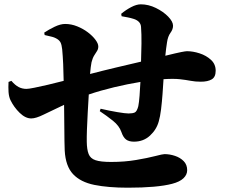

<svg xmlns="http://www.w3.org/2000/svg" viewBox="-20 -831 1040 888"><path d="M542.5 -755.9 540.5 -767.1Q562 -785.2 586.7 -798.1Q611.3 -811 631.3 -811Q666.5 -811 700.9 -794.2Q735.4 -777.3 757.8 -754.2Q780.3 -731 780.3 -711.9Q780.3 -695.3 768.3 -679Q756.3 -662.6 752.4 -634.8Q750 -621.6 748.3 -606Q746.6 -590.3 744.6 -573.2Q798.3 -586.4 818.4 -590.3Q838.4 -594.2 844.7 -594.2Q872.6 -594.2 903.3 -584.2Q934.1 -574.2 955.8 -554.2Q977.5 -534.2 977.5 -503.9Q977.5 -474.6 959.2 -463.9Q940.9 -453.1 908.7 -453.1Q882.8 -453.1 861.6 -457.3Q840.3 -461.4 812 -464.6Q783.7 -467.8 736.3 -464.8Q734.4 -433.1 731.7 -396Q729 -358.9 724.9 -325.2Q720.7 -291.5 714.4 -270Q704.1 -231.9 673.8 -203.9Q643.6 -175.8 599.6 -175.8Q576.2 -175.8 563 -185.8Q549.8 -195.8 541.5 -220.2Q531.7 -249 502.4 -272.5Q473.1 -295.9 441.4 -316.9L445.3 -328.1Q485.4 -318.8 522.5 -312.5Q559.6 -306.2 574.7 -306.2Q593.3 -306.2 603.3 -310.8Q613.3 -315.4 619.6 -339.8Q623 -356 625.5 -388.7Q627.9 -421.4 629.4 -452.1Q570.3 -442.4 507.8 -427.5Q445.3 -412.6 390.6 -394Q388.2 -352.1 385.7 -309.6Q383.3 -267.1 382.1 -231.7Q380.9 -196.3 381.3 -175.8Q381.8 -139.2 389.9 -118.7Q397.9 -98.1 421.6 -90.1Q445.3 -82 493.7 -82Q556.6 -82 609.6 -91.1Q662.6 -100.1 697.5 -109.1Q732.4 -118.2 740.7 -118.2Q765.1 -118.2 789.3 -110.1Q813.5 -102.1 829.6 -85.7Q845.7 -69.3 845.7 -43.9Q845.7 -22.9 828.6 -6.6Q811.5 9.8 776.4 19Q707.5 37.1 571.3 37.1Q480.5 37.1 416.5 24.2Q352.5 11.2 317.9 -25.6Q283.2 -62.5 279.3 -134.8Q277.8 -175.3 277.6 -230Q277.3 -284.7 276.4 -346.2Q217.8 -318.8 181.9 -301Q146 -283.2 124.5 -283.2Q97.7 -283.2 71 -309.1Q44.4 -335 28.3 -368.2Q21 -383.8 19.5 -405.5Q18.1 -427.2 19.5 -452.1L32.7 -457Q50.3 -436.5 66.7 -428.2Q83 -419.9 102.5 -419.9Q112.3 -419.9 139.2 -425.3Q166 -430.7 201.7 -439Q237.3 -447.3 274.4 -457Q273.9 -496.6 272.2 -534.4Q270.5 -572.3 267.6 -603Q265.1 -624 260.5 -633.5Q255.9 -643.1 245.6 -649.9Q232.9 -658.2 217.5 -661.6Q202.1 -665 186.5 -668.9L184.6 -680.2Q205.6 -694.3 232.7 -707.3Q259.8 -720.2 281.2 -720.2Q309.6 -720.2 336.9 -709.2Q364.3 -698.2 386.2 -681.6Q408.2 -665 421.4 -647.2Q434.6 -629.4 434.6 -616.2Q434.6 -604 428.7 -595Q422.9 -585.9 415.5 -574.2Q408.2 -562.5 403.3 -543Q401.4 -534.2 399.7 -520.3Q397.9 -506.3 396.5 -488.8Q454.1 -503.9 517.8 -519Q581.5 -534.2 632.3 -545.9Q633.8 -584.5 634.3 -629.2Q634.8 -673.8 632.3 -706.1Q630.9 -732.4 599.6 -743.2Q584.5 -748 571.3 -750.5Q558.1 -752.9 542.5 -755.9Z"/></svg>

Font: Source Han Serif JP Heavy
Style: Regular
Weight: 900
Designer: Ryoko NISHIZUKA  (kana & ideographs); Frank Grießhammer (Latin, Greek & Cyrillic); Wenlong ZHANG  (bopomofo); Sandoll Co
Foundry: Adobe Systems Incorporated
Version: Version 1.001;PS 1.001;hotconv 16.6.54;makeotf.lib2.5.65590